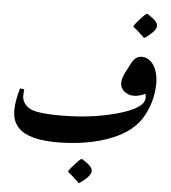

<svg xmlns="http://www.w3.org/2000/svg" viewBox="-82 -1162 1403 1579"><g transform="rotate(5 619.5 -372.5)"><path d="M1057 -892H1065C1111 -924 1157 -964 1157 -997C1157 -1029 1126 -1054 1071 -1089H1061C1044 -1078 983 -1011 965 -983V-973C994 -952 1003 -944 1057 -892ZM424 27C684 27 992 -44 1109 -235C1163 -323 1192 -422 1192 -531C1192 -624 1149 -734 1055 -734C1020 -734 993 -715 971 -673L932 -598C916 -567 904 -535 904 -505C904 -446 960 -409 1014 -409C1052 -409 1094 -424 1110 -434C1114 -427 1115 -412 1115 -400C1115 -343 1043 -295 901 -255C758 -215 602 -195 431 -195C289 -195 200 -208 165 -234C130 -260 111 -291 111 -330C111 -349 113 -373 115 -383L80 -388C59 -321 48 -256 48 -203C48 -23 211 27 424 27ZM626 344H634C680 312 726 272 726 239C726 207 695 182 640 147H630C613 158 552 225 534 253V263C563 284 575 295 626 344Z"/></g></svg>

Font: Noto Nastaliq Urdu
Style: Bold
Weight: 700
Designer: Monotype Design Team (Patrick Giasson: type design, Kamal Mansour: OpenType code, Glenda Bellarosa). Updated by Simon Co
Foundry: Monotype Imaging Inc., Simon Cozens
Version: Version 3.009